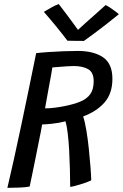

<svg xmlns="http://www.w3.org/2000/svg" viewBox="-20 -914 607 948"><path d="M16.5 13.5Q31.5 -50 49 -129.2Q66.5 -208.5 85.2 -296.8Q104 -385 122.5 -475.5Q141 -566 158.5 -651.5Q182.5 -654.5 218.5 -657Q254.5 -659.5 293.2 -661Q332 -662.5 364.5 -662.5Q443 -662.5 489 -631Q535 -599.5 535 -525Q535 -452.5 496.2 -408.2Q457.5 -364 390.5 -339Q399 -314.5 406.2 -271.5Q413.5 -228.5 418.5 -180.2Q423.5 -132 426.8 -89.5Q430 -47 430.5 -23.5Q413.5 -15.5 391.5 -8.2Q369.5 -1 351 3.8Q332.5 8.5 326.5 8.5Q326.5 -32 325.2 -78.8Q324 -125.5 321.5 -171.2Q319 -217 314.5 -254.8Q310 -292.5 303.5 -315Q272.5 -307 237.8 -303.2Q203 -299.5 188 -299.5Q187 -291 181.8 -264.8Q176.5 -238.5 169.2 -202Q162 -165.5 154 -126.2Q146 -87 138.8 -51.8Q131.5 -16.5 126.5 7Q107 11 74.8 12.2Q42.5 13.5 16.5 13.5ZM202.5 -379Q243 -379 298.5 -390Q343.5 -399 375.8 -412Q408 -425 425.2 -448.5Q442.5 -472 442.5 -512.5Q442.5 -557 415.2 -572.5Q388 -588 342.5 -588Q331.5 -588 309.2 -586.5Q287 -585 266 -583.2Q245 -581.5 238.5 -581Q237 -570 231.8 -541Q226.5 -512 220.2 -478Q214 -444 209 -416Q204 -388 202.5 -379ZM501.5 -889Q512.5 -884 526.2 -874.5Q540 -865 551.8 -856.2Q563.5 -847.5 567 -844Q498 -788 455.2 -756.5Q412.5 -725 394.5 -712Q381.5 -712 355 -712.2Q328.5 -712.5 313 -713Q286.5 -748 257.2 -783.8Q228 -819.5 196.5 -855.5Q209 -863 231 -875.5Q253 -888 270 -894Q287 -872.5 306.5 -846.2Q326 -820 342.2 -798Q358.5 -776 365 -766.5Q378.5 -779.5 402.8 -801Q427 -822.5 453.8 -846.2Q480.5 -870 501.5 -889Z"/></svg>

Font: Grandstander
Style: Italic
Weight: 400
Italic angle: -15°
Designer: Tyler Finck
Foundry: Etcetera Type Co
Version: Version 1.200; ttfautohint (v1.8.3)